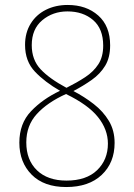

<svg xmlns="http://www.w3.org/2000/svg" viewBox="-20 -744 540 774"><path d="M247 10Q157 10 107.5 -40Q58 -90 58 -169Q58 -246 105 -295.5Q152 -345 222 -378Q161 -413 121 -455Q81 -497 81 -563Q81 -612 103.5 -648.5Q126 -685 165 -704.5Q204 -724 253 -724Q328 -724 376 -681.5Q424 -639 424 -561Q424 -512 404 -479Q384 -446 350 -422Q316 -398 276 -377Q320 -354 358 -324.5Q396 -295 419 -256.5Q442 -218 442 -168Q442 -88 390 -39Q338 10 247 10ZM248 -390Q290 -411 323.5 -433Q357 -455 376.5 -485Q396 -515 396 -560Q396 -628 355.5 -663Q315 -698 252 -698Q193 -698 150.5 -662.5Q108 -627 108 -562Q108 -503 143.5 -465Q179 -427 248 -390ZM248 -16Q328 -16 371.5 -58Q415 -100 415 -165Q415 -222 375 -272Q335 -322 246 -365Q171 -331 128.5 -284.5Q86 -238 86 -170Q86 -99 129 -57.5Q172 -16 248 -16Z"/></svg>

Font: Noto Sans Devanagari UI SemiCondensed Thin
Style: Regular
Weight: 100
Width: 4
Designer: Jelle Bosma - Monotype Design Team
Foundry: Monotype Imaging Inc.
Version: Version 2.004